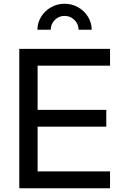

<svg xmlns="http://www.w3.org/2000/svg" viewBox="-20 -1006 646 1026"><path d="M83 -745H568V-655H181V-419H548V-329H181V-90H568V0H83ZM325 -986Q364 -986 397.5 -967Q431 -948 450.5 -916Q470 -884 470 -847H400Q400 -877 378 -899Q356 -921 325 -921Q294 -921 272.5 -899Q251 -877 251 -847H180Q180 -884 199.5 -916Q219 -948 252.5 -967Q286 -986 325 -986Z"/></svg>

Font: Eudoxus Sans Medium
Style: Regular
Weight: 500
Designer: Stijn de Vries
Foundry: tokotype
Version: Version 2.005